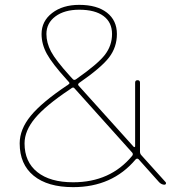

<svg xmlns="http://www.w3.org/2000/svg" viewBox="-20 -760 714 790"><path d="M267 -392Q168 -326 124.5 -274Q81 -222 81 -170Q81 -94 133.5 -52Q186 -10 281 -10Q434 -10 524 -119Q529 -126 524 -132L287 -396Q282 -403 274 -397Q272 -396 270 -394Q268 -393 267 -392ZM171 -620Q171 -584 190 -548Q209 -512 268 -447L279 -435Q285 -428 293 -434Q383 -497 412 -535Q441 -573 441 -620Q441 -668 406 -694Q371 -720 306 -720Q245 -720 208 -692.5Q171 -665 171 -620ZM281 10Q176 10 118.5 -37Q61 -84 61 -170Q61 -228 106.5 -283.5Q152 -339 255 -408Q256 -408 258.5 -410Q261 -412 262 -413Q269 -417 263 -423L254 -433Q195 -498 173 -538Q151 -578 151 -620Q151 -673 194.5 -706.5Q238 -740 306 -740Q379 -740 420 -708Q461 -676 461 -620Q461 -566 429 -524Q397 -482 306 -419Q298 -413 304 -407L530 -156Q532 -154 534 -155Q536 -156 536 -158V-420Q536 -430 546 -430Q556 -430 556 -420V-136Q556 -127 562 -121L662 -10Q664 -7 662.5 -3.5Q661 0 657 0Q645 0 635 -10L550 -105Q544 -110 538 -104Q442 10 281 10Z"/></svg>

Font: Rounded Mplus 1c Thin
Style: Regular
Weight: 250
Version: Version 1.059.20150529